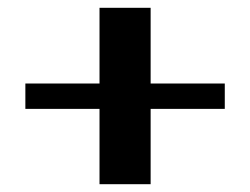

<svg xmlns="http://www.w3.org/2000/svg" viewBox="-20 -566 641 492"><path d="M235 -287H45V-352H235V-546H366V-352H556V-287H366V-94H235Z"/></svg>

Font: Trirong SemiBold
Style: Regular
Weight: 600
Designer: Katatrad Team
Foundry: CadsonDemak
Version: Version 1.001